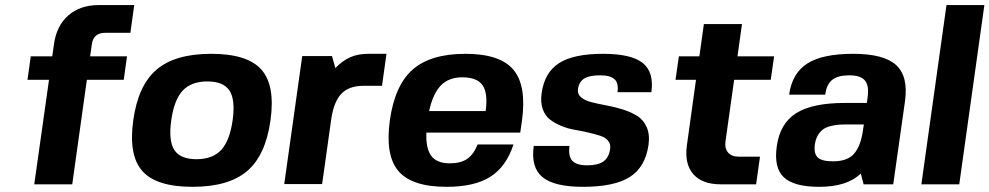

<svg xmlns="http://www.w3.org/2000/svg" viewBox="-20 -720 3865 750"><path d="M391.1 -591.8Q345.2 -591.8 338.9 -547.9L332 -500H476.1L463.4 -408.2H319.3L262.2 0H113.8L171.4 -408.2H87.4L100.1 -500H184.1L190.9 -547.9Q200.7 -619.1 246.8 -659.7Q293 -700.2 366.2 -700.2H504.4L489.3 -591.8Z M591.8 -448.2Q664.1 -509.8 805.2 -509.8Q946.3 -509.8 1001 -448.2Q1055.7 -386.7 1036.6 -250Q1017.6 -113.3 945.3 -51.8Q873 9.8 731.9 9.8Q590.8 9.8 536.1 -51.8Q481.4 -113.3 500.5 -250Q519.5 -386.7 591.8 -448.2ZM888.7 -250Q899.9 -330.1 876.5 -366Q853 -401.9 790 -401.9Q727.1 -401.9 693.6 -366Q660.2 -330.1 648.9 -250Q637.7 -169.9 661.1 -134Q684.6 -98.1 747.6 -98.1Q810.5 -98.1 844 -134.3Q877.4 -170.4 888.7 -250Z M1400.4 -384.8H1399.4Q1342.8 -384.8 1313 -353.3Q1283.2 -321.8 1273.4 -251L1238.3 -1H1090.3L1160.6 -501H1276.9L1290 -454.1Q1318.4 -483.4 1348.6 -496.6Q1378.9 -509.8 1418 -509.8H1489.7L1472.2 -384.8Z M1645.5 -202.1Q1643.1 -139.6 1664.8 -110.8Q1686.5 -82 1737.3 -82Q1779.8 -82 1804.9 -99.4Q1830.1 -116.7 1845.7 -155.8H1985.8Q1957.5 -68.8 1895.5 -29.5Q1833.5 9.8 1724.6 9.8Q1588.9 9.8 1536.4 -51.8Q1483.9 -113.3 1502.9 -250Q1522 -386.7 1592 -448.2Q1662.1 -509.8 1797.9 -509.8Q1933.6 -509.8 1985.8 -447.3Q2038.1 -384.8 2018.6 -246.1L2012.2 -202.1ZM1785.6 -418Q1733.4 -418 1702.4 -386.5Q1671.4 -355 1656.2 -286.1H1877Q1886.7 -355.5 1865.2 -386.7Q1843.8 -418 1785.6 -418Z M2237.8 -372.1Q2234.9 -352.5 2250 -339.8Q2265.1 -327.1 2291.3 -320.6Q2317.4 -314 2349.4 -308.1Q2381.3 -302.2 2412.6 -292.5Q2443.8 -282.7 2468.5 -267.6Q2493.2 -252.4 2506.1 -223.4Q2519 -194.3 2513.2 -153.8Q2501 -67.4 2440.4 -28.8Q2379.9 9.8 2257.3 9.8Q2145 9.8 2099.1 -28.1Q2053.2 -65.9 2064.9 -149.9H2204.6Q2199.2 -109.9 2215.6 -92Q2231.9 -74.2 2273.9 -74.2Q2315.9 -74.2 2337.2 -89.4Q2358.4 -104.5 2363.3 -138.2Q2366.2 -157.2 2355.2 -170.4Q2344.2 -183.6 2324 -189.9Q2303.7 -196.3 2277.8 -202.4Q2252 -208.5 2224.6 -213.1Q2197.3 -217.8 2172.1 -228.3Q2147 -238.8 2127.9 -253.4Q2108.9 -268.1 2099.9 -294.2Q2090.8 -320.3 2095.7 -356Q2106.9 -437 2163.8 -473.4Q2220.7 -509.8 2335.4 -509.8Q2445.8 -509.8 2490.5 -474.1Q2535.2 -438.5 2524.4 -359.9H2392.1Q2397 -394.5 2380.9 -410.2Q2364.7 -425.8 2323.7 -425.8Q2282.2 -425.8 2262 -413.1Q2241.7 -400.4 2237.8 -372.1Z M2814 -168Q2810.1 -140.6 2824 -124.3Q2837.9 -107.9 2866.7 -107.9H2948.7L2933.6 0H2795.4Q2722.2 0 2687.7 -40.3Q2653.3 -80.6 2663.1 -151.9L2698.7 -408.2H2618.7L2631.8 -500H2711.9L2729.5 -626H2878.4L2860.8 -500H3003.9L2990.7 -408.2H2847.7Z M3342.3 -42Q3289.1 9.8 3180.2 9.8Q3081.1 9.8 3041.7 -27.6Q3002.4 -64.9 3014.2 -147.9Q3026.4 -237.3 3089.6 -277.6Q3152.8 -317.9 3280.3 -317.9H3366.2L3369.1 -339.8Q3375.5 -385.3 3358.6 -405.5Q3341.8 -425.8 3297.4 -425.8Q3252.9 -425.8 3230.7 -408Q3208.5 -390.1 3203.6 -350.1H3062.5Q3074.2 -434.1 3133.5 -471.9Q3192.9 -509.8 3313 -509.8Q3432.6 -509.8 3480.7 -465.6Q3528.8 -421.4 3515.1 -324.2L3469.2 0H3353.5ZM3354.5 -233.9H3289.1Q3268.6 -233.9 3254.2 -232.7Q3239.7 -231.4 3222.9 -227.1Q3206.1 -222.7 3194.8 -214.4Q3183.6 -206.1 3174.8 -191.4Q3166 -176.8 3163.1 -155.8Q3158.2 -119.6 3174.6 -104.7Q3190.9 -89.8 3233.9 -89.8Q3291 -89.8 3316.7 -120.1Q3342.3 -150.4 3350.6 -209Z M3579.1 0 3677.2 -700.2H3825.2L3727.1 0Z"/></svg>

Font: Fivo Sans
Style: Italic
Weight: 700
Designer: Alexander Slobzheninov
Foundry: Alexander Slobzheninov
Version: 1.0